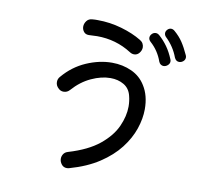

<svg xmlns="http://www.w3.org/2000/svg" viewBox="-92 -933 1184 1085"><g transform="rotate(10 500.0 -391.0)"><path d="M853 -673Q831 -733 783 -779Q778 -784 776 -789.5Q774 -795 774 -800Q774 -811 783 -820.5Q792 -830 804 -830Q815 -830 825 -821Q854 -796 873 -767.5Q892 -739 911 -697Q914 -691 914 -684Q914 -671 903.5 -662Q893 -653 880 -653Q862 -653 853 -673ZM597 -659Q508 -716 399 -716Q388 -716 376 -715Q364 -714 351 -714Q332 -714 322 -727Q312 -740 312 -756Q312 -773 323.5 -788.5Q335 -804 357 -805Q365 -806 372.5 -806Q380 -806 387 -806Q457 -806 524.5 -786.5Q592 -767 641 -737Q653 -730 658.5 -719.5Q664 -709 664 -698Q664 -681 652 -666Q640 -651 622 -651Q609 -651 597 -659ZM770 -635Q749 -695 702 -737Q691 -747 691 -759Q691 -771 700.5 -781Q710 -791 723 -791Q734 -791 744 -782Q771 -758 792 -728.5Q813 -699 829 -660Q832 -654 832 -647Q832 -634 821 -624.5Q810 -615 797 -615Q789 -615 781.5 -620Q774 -625 770 -635ZM373 46Q369 47 366 47.5Q363 48 359 48Q340 48 328.5 33Q317 18 317 1Q317 -13 325 -25.5Q333 -38 350 -43Q461 -76 525 -128Q589 -180 616 -240Q643 -300 643 -355Q643 -387 635 -417Q625 -457 592 -476.5Q559 -496 515 -496Q463 -496 405.5 -469.5Q348 -443 301 -390Q287 -374 266 -374Q249 -374 237 -386Q220 -401 220 -422Q220 -440 232 -453Q287 -518 361.5 -550.5Q436 -583 509 -583Q570 -583 621.5 -559.5Q673 -536 702 -488Q736 -434 736 -356Q736 -302 716 -243Q696 -184 653 -128.5Q610 -73 541 -27.5Q472 18 373 46Z"/></g></svg>

Font: Kiwi Maru Medium
Style: Regular
Weight: 500
Designer: Hiroki-Chan
Version: Version 1.100